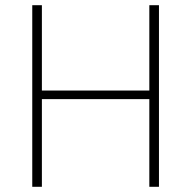

<svg xmlns="http://www.w3.org/2000/svg" viewBox="-20 -718 736 738"><path d="M554 0V-337H141V0H104V-698H141V-370H554V-698H591V0Z"/></svg>

Font: IBM Plex Sans ExtraLight
Style: Regular
Weight: 250
Designer: Mike Abbink, Paul van der Laan, Pieter van Rosmalen
Foundry: Bold Monday
Version: Version 3.201